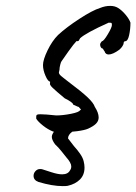

<svg xmlns="http://www.w3.org/2000/svg" viewBox="-20 -443 463 652"><path d="M103 -40Q103 -42 103 -47Q103 -52 106 -53.5Q109 -55 117 -55Q134 -55 171 -51Q193 -51 221 -56.5Q249 -62 252 -69Q255 -69 255 -70Q255 -72 247 -80Q245 -80 238 -83.5Q231 -87 229 -87Q229 -91 220 -97.5Q211 -104 200 -109Q171 -133 159 -144.5Q147 -156 150 -161V-166Q143 -166 134.5 -185.5Q126 -205 126 -222Q126 -240 141.5 -272Q157 -304 177 -324Q205 -350 249.5 -379Q294 -408 320 -416Q337 -423 354 -423Q370 -423 381 -416Q394 -408 406.5 -393Q419 -378 423 -366Q423 -344 418.5 -323.5Q414 -303 405 -303Q404 -303 402 -302Q400 -301 400 -297Q400 -293 396 -286.5Q392 -280 385 -274Q363 -258 349 -258Q338 -258 335 -269Q333 -271 331 -275Q329 -279 326 -279Q325 -279 322.5 -282.5Q320 -286 320 -292Q320 -295 322.5 -298.5Q325 -302 326 -303Q332 -303 346 -326.5Q360 -350 360 -358Q360 -364 358.5 -365Q357 -366 349 -366Q271 -331 252 -313Q249 -307 247.5 -305Q246 -303 242 -303Q242 -312 189 -235Q187 -233 184.5 -223Q182 -213 182 -206Q180 -198 180 -197Q180 -193 183.5 -189Q187 -185 193 -180.5Q199 -176 205 -171Q257 -132 277.5 -112.5Q298 -93 302 -80Q315 -60 315 -44Q315 -32 306 -23Q297 -14 279 -6Q268 -1 242 2.5Q216 6 191 6Q177 6 161 4Q143 -3 126 -16.5Q109 -30 103 -40ZM193 189Q158 189 111 175Q94 169 94 154Q94 145 100.5 138Q107 131 116 131Q121 131 124 132Q131 134 153.5 141.5Q176 149 191 149Q211 149 218 135Q222 130 222 122Q222 110 205 91Q201 86 189.5 71.5Q178 57 167 47Q156 32 156 22Q156 9 173 -6Q190 -21 234 -43L267 -20Q239 -6 225 4.5Q211 15 211 27Q212 29 231 53Q242 65 251.5 78.5Q261 92 264 104Q267 116 267 126Q267 151 251.5 166.5Q236 182 210 188Q205 189 193 189Z"/></svg>

Font: Caveat
Style: Regular
Weight: 400
Designer: Pablo Impallari
Foundry: Pablo Impallari
Version: Version 1.500; ttfautohint (v1.6)